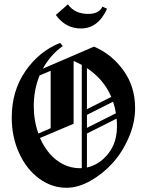

<svg xmlns="http://www.w3.org/2000/svg" viewBox="-20 -856 668 900"><path d="M241.7 -785.8Q287.5 -722.5 359.2 -722.5Q440 -722.5 481.7 -815L460 -825Q444.2 -790.8 393.3 -790.8Q330 -790.8 298.3 -835.8ZM165.8 -502.5Q138.3 -435.8 138.3 -358.3Q138.3 -290.8 160 -230L217.5 -255Q217.5 -300 217.5 -389.6Q217.5 -479.2 217.5 -524.2ZM180.8 -534.2 420.8 -637.5Q504.2 -601.7 558.8 -525.8Q613.3 -450 613.3 -349.2Q613.3 -280 583.3 -210.8Q553.3 -141.7 507.1 -90.8Q460.8 -40 403.3 -7.9Q345.8 24.2 291.7 24.2Q222.5 24.2 163.8 -18.8Q105 -61.7 70 -137.5Q35 -213.3 35 -305Q35 -429.2 98.8 -522.1Q162.5 -615 261.7 -655L274.2 -640Q216.7 -599.2 180.8 -534.2ZM167.5 -209.2Q185.8 -167.5 212.5 -136.2Q239.2 -105 275.8 -86.2Q312.5 -67.5 355 -67.5Q359.2 -67.5 363.3 -68.3Q363.3 -148.3 363.3 -309.6Q363.3 -470.8 363.3 -551.7Q345.8 -560.8 326.7 -570L325 -569.2V-275.8ZM387.5 -70.8Q446.7 -84.2 487.5 -135.8Q528.3 -187.5 528.3 -263.3Q528.3 -282.5 526.7 -300L387.5 -230Q387.5 -203.3 387.5 -150.4Q387.5 -97.5 387.5 -70.8ZM387.5 -536.7Q387.5 -505 387.5 -440.4Q387.5 -375.8 387.5 -344.2L501.7 -401.7Q466.7 -484.2 387.5 -536.7ZM387.5 -317.5V-256.7L523.3 -325Q519.2 -353.3 510 -379.2Z"/></svg>

Font: Chomsky
Style: Regular
Weight: 400
Version: Version 2.3